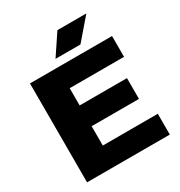

<svg xmlns="http://www.w3.org/2000/svg" viewBox="-216 -1097 1165 1244"><g transform="rotate(-30 367.0 -475.0)"><path d="M71 0V-740H685V-584.5H278.5V-455.5H632.5V-300H278.5V-155.5H690V0ZM294 -795 397.5 -950H614L480.5 -795Z"/></g></svg>

Font: Encode Sans Expanded Expanded ExtraBold
Style: Regular
Weight: 800
Width: 7
Designer: Multiple Designers
Foundry: Impallari Type
Version: Version 3.000; ttfautohint (v1.8.3) -l 8 -r 50 -G 200 -x 14 